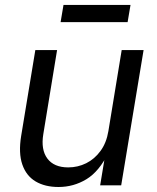

<svg xmlns="http://www.w3.org/2000/svg" viewBox="-20 -748 632 775"><path d="M216.3 6.8Q161.6 6.8 123.8 -15.6Q85.9 -38.1 70.1 -84Q54.2 -129.9 65.4 -199.2L122.6 -545.9H210.4L154.8 -206.5Q144.5 -144 171.1 -108.2Q197.8 -72.3 255.4 -72.3Q293.9 -72.3 327.9 -89.1Q361.8 -106 385.7 -138.7Q409.7 -171.4 417.5 -218.8L471.2 -545.9H559.6L469.2 0H384.3L406.2 -132.3H418Q380.4 -55.7 328.6 -24.4Q276.9 6.8 216.3 6.8ZM506.8 -728 495.1 -658.7H224.6L236.3 -728Z"/></svg>

Font: Adwaita Sans
Style: Italic
Weight: 400
Italic angle: -9.39999°
Designer: Rasmus Andersson
Foundry: rsms
Version: Version 4.001;git-9221beed3